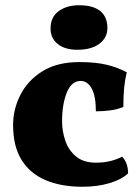

<svg xmlns="http://www.w3.org/2000/svg" viewBox="-20 -704 524 733"><path d="M469 -42Q443 -18 397 -4.5Q351 9 295 9Q213 9 153.5 -16.5Q94 -42 62 -94Q30 -146 30 -227Q30 -287 58 -342Q86 -397 142 -432Q198 -467 283 -467Q344 -467 386.5 -457Q429 -447 464 -428Q457 -400 454 -369.5Q451 -339 451 -296Q428 -286 400 -282.5Q372 -279 346 -279Q346 -337 330 -366Q314 -395 288 -395Q253 -395 235 -350.5Q217 -306 217 -241Q217 -203 229.5 -166.5Q242 -130 270.5 -106.5Q299 -83 346 -83Q378 -83 403 -89.5Q428 -96 446 -106Q457 -95 463 -78.5Q469 -62 469 -42ZM275 -514Q228 -514 200.5 -536Q173 -558 173 -595Q173 -639 204 -661.5Q235 -684 282 -684Q335 -684 362.5 -662Q390 -640 390 -597Q390 -560 359.5 -537Q329 -514 275 -514Z"/></svg>

Font: Vollkorn Black
Style: Regular
Weight: 900
Designer: Friedrich Althausen
Foundry: Friedrich Althausen
Version: Version 5.000